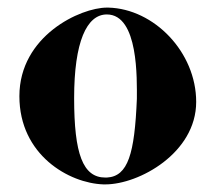

<svg xmlns="http://www.w3.org/2000/svg" viewBox="-20 -447 566 505"><path d="M496 -179C496 -310 385 -424 265 -427H261C192 -427 31 -353 31 -194C31 -39 162 35 252 38H257C346 38 496 -45 496 -179ZM340 -187C334 -43 317 17 261 20H257C198 20 175 -42 175 -189C175 -337 208 -409 261 -409C345 -409 340 -237 340 -187Z"/></svg>

Font: Purple Purse
Style: Regular
Weight: 400
Designer: Astigmatic (AOETI)
Foundry: Astigmatic (AOETI)
Version: Version 1.000